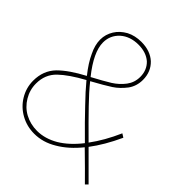

<svg xmlns="http://www.w3.org/2000/svg" viewBox="-192 -826 953 953"><g transform="rotate(45 284.5 -349.5)"><path d="M569 -13 437 -145C469 -187 499 -238 527 -299L508 -311C483 -254 454 -203 422 -160C369 -212 327 -255 295 -288C263 -321 235 -352 212 -381C254 -404 287 -423 310 -438C333 -453 352 -472 369 -494C385 -516 393 -542 393 -571C393 -609 380 -640 355 -664C330 -687 296 -699 254 -699C225 -699 198 -693 175 -681C152 -668 134 -652 121 -631C108 -610 101 -587 101 -562C101 -537 108 -510 122 -482C135 -453 155 -422 182 -388C127 -359 85 -330 55 -300C25 -269 10 -230 10 -183C10 -149 19 -118 36 -90C53 -62 76 -40 105 -24C134 -8 165 0 200 0C240 0 279 -11 317 -34C355 -56 391 -88 425 -130C480 -76 524 -33 556 0ZM199 -397C147 -462 121 -517 121 -562C121 -595 133 -623 158 -646C183 -668 215 -679 254 -679C290 -679 319 -669 341 -650C362 -630 373 -604 373 -572C373 -545 365 -522 350 -502C334 -481 315 -464 293 -450C270 -436 239 -418 199 -397ZM310 -52C274 -31 237 -20 200 -20C169 -20 140 -27 114 -41C88 -55 68 -75 53 -100C38 -125 30 -152 30 -183C30 -225 44 -260 73 -288C101 -315 142 -343 195 -372C219 -343 248 -311 281 -277C314 -242 357 -198 411 -145C379 -104 345 -73 310 -52Z"/></g></svg>

Font: Argentum Sans Thin
Style: Regular
Weight: 250
Designer: Julieta Ulanovsky
Foundry: Julieta Ulanovsky
Version: Version 5.001;February 15, 2019;FontCreator 11.5.0.2425 64-b